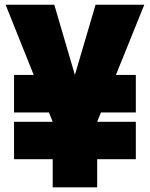

<svg xmlns="http://www.w3.org/2000/svg" viewBox="-20 -800 640 820"><path d="M40 -319.8V-480H124L3.9 -779.8H211.9L299.8 -480L388.2 -779.8H596.2L475.1 -480H560.1V-319.8H411.1L395 -279.8H560.1V-120.1H395V0H205.1V-120.1H40V-279.8H205.1L189 -319.8Z"/></svg>

Font: Cooper Hewitt
Style: Heavy
Weight: 713
Designer: Village Type and Design LLC
Foundry: Cooper Hewitt Smithsonian Design Museum
Version: 1.000